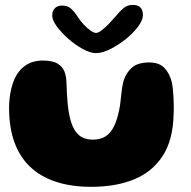

<svg xmlns="http://www.w3.org/2000/svg" viewBox="-20 -704 757 761"><path d="M341.5 36.5Q262.5 36.5 201.8 16.5Q141 -3.5 99.8 -42.5Q58.5 -81.5 37.2 -140Q16 -198.5 16 -276Q16 -296.5 18.2 -316Q20.5 -335.5 25 -353.5Q29.5 -371.5 35.5 -386.5Q51.5 -424 80.2 -444Q109 -464 149.5 -464Q189.5 -464 209.2 -451.2Q229 -438.5 235.8 -419.8Q242.5 -401 243 -383Q244 -371 244.2 -358.8Q244.5 -346.5 245.2 -334.5Q246 -322.5 246.8 -311.2Q247.5 -300 248.5 -290.5Q253 -245 264 -213.8Q275 -182.5 295.2 -166.5Q315.5 -150.5 348 -150.5Q377 -150.5 397.5 -163Q418 -175.5 431.2 -202Q444.5 -228.5 452.5 -269Q455.5 -283.5 457.2 -297.8Q459 -312 460.2 -326Q461.5 -340 463.8 -354.2Q466 -368.5 469.5 -382.5Q479.5 -415.5 503 -436Q526.5 -456.5 571.5 -456.5Q610.5 -456.5 631.2 -435.2Q652 -414 661 -378Q664 -363.5 665.5 -347.8Q667 -332 667.8 -315.5Q668.5 -299 668.8 -282Q669 -265 668 -248Q665.5 -149 624.8 -86Q584 -23 511.8 6.8Q439.5 36.5 341.5 36.5ZM360.5 -493.5Q337.5 -493.5 308 -509.8Q278.5 -526 251 -550.2Q223.5 -574.5 205.2 -599.2Q187 -624 187 -642Q187 -661 197.5 -671.5Q208 -682 225.5 -682Q248.5 -682 262.2 -669.2Q276 -656.5 289.5 -635Q298.5 -621 311.8 -606.8Q325 -592.5 338.5 -583Q352 -573.5 360.5 -573.5Q369.5 -573.5 383.5 -584.2Q397.5 -595 412.2 -610.5Q427 -626 439 -640Q456 -660.5 470.5 -672.5Q485 -684.5 506.5 -684.5Q546.5 -684.5 546.5 -644Q546.5 -624.5 527.5 -598.8Q508.5 -573 478.8 -549.2Q449 -525.5 417.2 -509.5Q385.5 -493.5 360.5 -493.5Z"/></svg>

Font: Gluten Thin
Style: Bold
Weight: 700
Version: Version 1.300